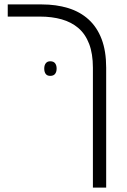

<svg xmlns="http://www.w3.org/2000/svg" viewBox="-20 -608 573 868"><path d="M400 240V-302Q400 -365 383 -409.5Q366 -454 334.5 -481Q303 -508 259 -520.5Q215 -533 161 -533H15V-588H169Q234 -588 288 -571.5Q342 -555 380.5 -520Q419 -485 439.5 -431Q460 -377 460 -302V240ZM180 -298Q180 -313 187 -322Q194 -331 207 -331Q222 -331 229 -322Q236 -313 236 -298Q236 -283 229 -274Q222 -265 207 -265Q193 -265 186.5 -274Q180 -283 180 -298Z"/></svg>

Font: Noto Sans Hebrew Light
Style: Regular
Weight: 300
Designer: Monotype Design Team
Foundry: Monotype Imaging Inc.
Version: Version 2.003